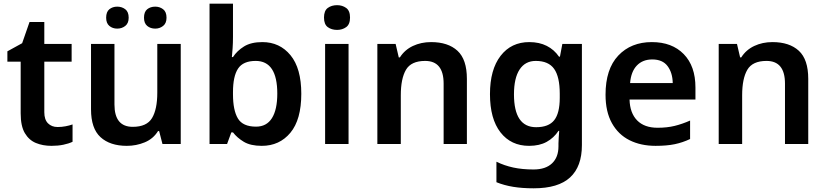

<svg xmlns="http://www.w3.org/2000/svg" viewBox="-20 -780 4473 1040"><path d="M292 -92Q314 -92 335 -96Q356 -100 373 -106V-12Q352 -2 323 4Q294 10 259 10Q212 10 174.5 -5.5Q137 -21 114.5 -59Q92 -97 92 -166V-446H20V-502L100 -546L140 -661H220V-542H368V-446H220V-172Q220 -132 240 -112Q260 -92 292 -92Z M959 -542V0H860L842 -70H836Q810 -28 764 -9Q718 10 667 10Q576 10 524.5 -37Q473 -84 473 -188V-542H600V-214Q600 -93 699 -93Q775 -93 803.5 -140.5Q832 -188 832 -278V-542ZM555 -684Q555 -716 572.5 -730Q590 -744 615 -744Q640 -744 658.5 -730Q677 -716 677 -684Q677 -654 658.5 -639.5Q640 -625 615 -625Q590 -625 572.5 -639.5Q555 -654 555 -684ZM760 -684Q760 -716 777.5 -730Q795 -744 821 -744Q845 -744 863.5 -730Q882 -716 882 -684Q882 -654 863.5 -639.5Q845 -625 821 -625Q795 -625 777.5 -639.5Q760 -654 760 -684Z M1242 -580Q1242 -548 1240 -519.5Q1238 -491 1236 -471H1242Q1264 -505 1302 -528.5Q1340 -552 1401 -552Q1495 -552 1553.5 -481Q1612 -410 1612 -272Q1612 -132 1553 -61Q1494 10 1398 10Q1337 10 1300.5 -12Q1264 -34 1242 -63H1233L1210 0H1115V-760H1242ZM1365 -450Q1297 -450 1269.5 -408.5Q1242 -367 1242 -281V-269Q1242 -183 1268.5 -138.5Q1295 -94 1367 -94Q1424 -94 1453 -140Q1482 -186 1482 -273Q1482 -450 1365 -450Z M1806 -752Q1834 -752 1855 -737Q1876 -722 1876 -685Q1876 -648 1855 -633Q1834 -618 1806 -618Q1776 -618 1755.5 -633Q1735 -648 1735 -685Q1735 -722 1755.5 -737Q1776 -752 1806 -752ZM1868 -542V0H1741V-542Z M2315 -552Q2407 -552 2458 -505Q2509 -458 2509 -353V0H2383V-327Q2383 -450 2283 -450Q2207 -450 2179 -402Q2151 -354 2151 -264V0H2024V-542H2123L2140 -469H2146Q2172 -510 2216.5 -531Q2261 -552 2315 -552Z M2847 -552Q2901 -552 2941.5 -531.5Q2982 -511 3008 -473H3013L3026 -542H3132V6Q3132 122 3068 181Q3004 240 2871 240Q2809 240 2760 232Q2711 224 2669 207V96Q2712 117 2760.5 127.5Q2809 138 2870 138Q2935 138 2970 105Q3005 72 3005 13V-3Q3005 -16 3006.5 -36.5Q3008 -57 3009 -71H3005Q2980 -33 2941 -11.5Q2902 10 2846 10Q2748 10 2691 -63Q2634 -136 2634 -270Q2634 -403 2691.5 -477.5Q2749 -552 2847 -552ZM2882 -450Q2825 -450 2794.5 -403.5Q2764 -357 2764 -269Q2764 -91 2884 -91Q2952 -91 2982 -129Q3012 -167 3012 -250V-272Q3012 -364 2981.5 -407Q2951 -450 2882 -450Z M3511 -552Q3620 -552 3683.5 -487Q3747 -422 3747 -306V-241H3390Q3392 -168 3431 -128Q3470 -88 3542 -88Q3593 -88 3634 -98Q3675 -108 3718 -127V-27Q3678 -8 3635 1Q3592 10 3531 10Q3451 10 3390 -20.5Q3329 -51 3294.5 -113Q3260 -175 3260 -267Q3260 -406 3329 -479Q3398 -552 3511 -552ZM3513 -458Q3461 -458 3429.5 -425Q3398 -392 3393 -330H3624Q3623 -386 3596 -422Q3569 -458 3513 -458Z M4164 -552Q4256 -552 4307 -505Q4358 -458 4358 -353V0H4232V-327Q4232 -450 4132 -450Q4056 -450 4028 -402Q4000 -354 4000 -264V0H3873V-542H3972L3989 -469H3995Q4021 -510 4065.5 -531Q4110 -552 4164 -552Z"/></svg>

Font: Noto Sans Lao UI SemBd
Style: Regular
Weight: 600
Designer: Monotype Design Team
Foundry: Monotype Imaging Inc.
Version: Version 2.000; ttfautohint (v1.8.4.7-5d5b)